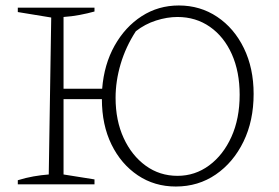

<svg xmlns="http://www.w3.org/2000/svg" viewBox="-20 -673 1019 701"><path d="M45 0V-15Q74 -24 102.5 -29Q131 -34 158 -36L167 -609L45 -629V-645H325V-631Q300 -624 271 -618.5Q242 -613 212 -611V-349H353Q360 -438 398.5 -506.5Q437 -575 497.5 -614Q558 -653 633 -653Q711 -653 773 -611.5Q835 -570 870.5 -497Q906 -424 906 -330Q906 -232 869 -156Q832 -80 768 -36Q704 8 622 8Q544 8 483 -33Q422 -74 387 -145.5Q352 -217 352 -311H212V-36L325 -18V0ZM628 -31Q692 -31 743.5 -69Q795 -107 825 -173.5Q855 -240 855 -327Q855 -411 826.5 -475Q798 -539 746.5 -575Q695 -611 628 -611Q590 -611 549.5 -598Q509 -585 476 -559Q439 -502 420.5 -439.5Q402 -377 402 -316Q402 -233 431.5 -169Q461 -105 512 -68Q563 -31 628 -31Z"/></svg>

Font: Piazzolla SC ExtraLight
Style: Regular
Weight: 200
Designer: Juan Pablo del Peral
Foundry: Huerta Tipografica
Version: Version 1.330